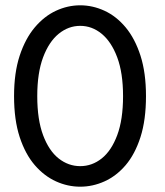

<svg xmlns="http://www.w3.org/2000/svg" viewBox="-20 -692 621 724"><path d="M33 -329.5Q33 -417.5 54.2 -482Q75.5 -546.5 111.2 -588.8Q147 -631 191.2 -651.5Q235.5 -672 282.5 -672Q329.5 -672 374 -651.5Q418.5 -631 453.8 -588.8Q489 -546.5 509.8 -482Q530.5 -417.5 530.5 -329.5Q530.5 -240 509.8 -175.2Q489 -110.5 453.8 -69.2Q418.5 -28 374 -8Q329.5 12 282.5 12Q235.5 12 191.2 -8Q147 -28 111.2 -69.2Q75.5 -110.5 54.2 -175.2Q33 -240 33 -329.5ZM120.5 -329.5Q120.5 -241 142.5 -182.2Q164.5 -123.5 201.2 -94.5Q238 -65.5 282.5 -65.5Q327 -65.5 363.5 -94.5Q400 -123.5 422 -182.2Q444 -241 444 -329.5Q444 -417 422 -475.8Q400 -534.5 363.5 -564.5Q327 -594.5 282.5 -594.5Q238 -594.5 201.2 -564.5Q164.5 -534.5 142.5 -475.8Q120.5 -417 120.5 -329.5Z"/></svg>

Font: League Spartan Thin
Style: Regular
Weight: 400
Version: Version 2.002